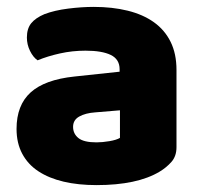

<svg xmlns="http://www.w3.org/2000/svg" viewBox="-20 -521 584 557"><path d="M260 -108Q277 -108 297.5 -111.5Q318 -115 328 -121V-201L256 -195Q228 -193 210 -183Q192 -173 192 -153Q192 -133 207.5 -120.5Q223 -108 260 -108ZM252 -501Q306 -501 350.5 -490Q395 -479 426.5 -456.5Q458 -434 475 -399.5Q492 -365 492 -318V-94Q492 -68 477.5 -51.5Q463 -35 443 -23Q378 16 260 16Q207 16 164.5 6Q122 -4 91.5 -24Q61 -44 44.5 -75Q28 -106 28 -147Q28 -216 69 -253Q110 -290 196 -299L327 -313V-320Q327 -349 301.5 -361.5Q276 -374 228 -374Q190 -374 154 -366Q118 -358 89 -346Q76 -355 67 -373.5Q58 -392 58 -412Q58 -438 70.5 -453.5Q83 -469 109 -480Q138 -491 177.5 -496Q217 -501 252 -501Z"/></svg>

Font: Baloo Paaji
Style: Regular
Weight: 400
Designer: Shuchita Grover and Ek Type
Foundry: Ek Type
Version: Version 1.007;PS 1.000;hotconv 1.0.88;makeotf.lib2.5.647800